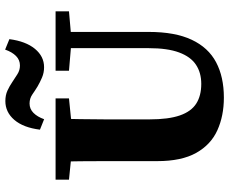

<svg xmlns="http://www.w3.org/2000/svg" viewBox="-94 -806 918 771"><g transform="rotate(-90 365.5 -421.0)"><path d="M358.5 18.5Q285.1 18.5 227.3 -7.7Q169.4 -33.9 136.4 -92.9Q103.5 -151.9 103.5 -248.5V-357.2Q103.5 -407 103.5 -456.8Q103.5 -506.5 103 -557.1Q102.5 -607.7 100.5 -657.3H274.1Q273.1 -608.7 272.1 -558.6Q271.1 -508.5 271.1 -458.3Q271.1 -408 271.1 -357.2V-280.3Q271.1 -203.8 287 -158.2Q302.9 -112.6 334.6 -92.4Q366.3 -72.3 413.7 -72.3Q458.7 -72.3 490.7 -93.7Q522.7 -115 539.9 -161.5Q557.1 -207.9 557.1 -283.1V-657.3H622.3V-283.2Q622.3 -177.5 590.9 -110.8Q559.6 -44.1 500.6 -12.8Q441.7 18.5 358.5 18.5ZM29.1 -603.5V-657.3H355.3V-603.5L206.6 -588.5H177.8ZM466.5 -603.5V-657.3H705V-603.5L602.1 -594.5H572.9ZM229.8 -720.1Q238.1 -786.9 269.1 -823Q300.1 -859 344.7 -859Q368.2 -859 386.4 -850.7Q404.7 -842.3 420.9 -831.2Q436.5 -821.1 452.4 -810.7Q468.4 -800.4 487.5 -800.4Q509.7 -800.4 525.7 -816.2Q541.7 -832.1 551.3 -859.9L593.3 -842.8Q584.7 -777 554.4 -740.2Q524 -703.5 480.8 -703.5Q458.5 -703.5 439.3 -711.7Q420.1 -719.9 403.8 -729.4Q386.9 -739.7 371 -750.8Q355 -761.8 334.9 -761.8Q313 -761.8 297.2 -746.1Q281.4 -730.4 271.8 -703.3Z"/></g></svg>

Font: Source Serif 4 Variable
Style: Regular
Weight: 400
Designer: Frank Grießhammer
Foundry: Adobe
Version: Version 4.005;hotconv 1.1.0;makeotfexe 2.6.0